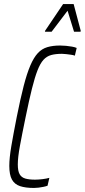

<svg xmlns="http://www.w3.org/2000/svg" viewBox="-20 -921 419 949"><path d="M148 8Q106 8 79 -1Q52 -10 39 -33.5Q26 -57 26 -101Q26 -140 36 -199Q46 -258 63 -344Q81 -434 97 -496Q113 -558 130 -597.5Q147 -637 167 -658.5Q187 -680 214 -688Q241 -696 277 -696Q291 -696 306.5 -694.5Q322 -693 336 -690.5Q350 -688 359 -684L350 -646Q342 -649 330.5 -650.5Q319 -652 307.5 -653.5Q296 -655 286 -655Q255 -655 233 -649Q211 -643 195 -625.5Q179 -608 165.5 -573.5Q152 -539 138 -483Q124 -427 107 -344Q89 -257 78.5 -200Q68 -143 68 -108Q68 -76 77 -60Q86 -44 105 -38.5Q124 -33 153 -33Q170 -33 190 -35.5Q210 -38 224 -42L215 -3Q207 0 195 2.5Q183 5 171 6.5Q159 8 148 8ZM202 -764 203 -769 292 -901H344L379 -769L378 -764H346L314 -868L235 -764Z"/></svg>

Font: Saira ExtraCondensed ExtraLight
Style: Italic
Weight: 250
Width: 2
Italic angle: -12°
Designer: Hector Gatti with collaboration of the Omnibus-Type team
Foundry: Omnibus-Type
Version: Version 1.101